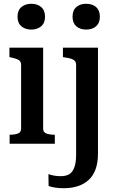

<svg xmlns="http://www.w3.org/2000/svg" viewBox="-20 -763 614 1019"><path d="M146 -606Q114 -606 93.5 -623.5Q73 -641 73 -674Q73 -708 93.5 -725.5Q114 -743 146 -743Q178 -743 198.5 -725.5Q219 -708 219 -674Q219 -641 198.5 -623.5Q178 -606 146 -606ZM209 -510V-80Q209 -61 226 -54.5Q243 -48 270 -48H271V0H31V-48H32Q59 -48 75.5 -54.5Q92 -61 92 -80V-418Q92 -437 79.5 -444.5Q67 -452 40 -458L30 -460V-510ZM384 57V-418Q384 -431 377.5 -439Q371 -447 358.5 -451Q346 -455 326 -458L314 -460V-510H500V52Q500 101 487 136Q474 171 449.5 193Q425 215 391.5 225.5Q358 236 318 236Q293 236 271.5 232.5Q250 229 238 224L237 161Q251 166 267 169Q283 172 303 172Q330 172 347.5 161.5Q365 151 374.5 125.5Q384 100 384 57ZM437 -606Q405 -606 385 -623.5Q365 -641 365 -674Q365 -708 385 -725.5Q405 -743 437 -743Q470 -743 490 -725.5Q510 -708 510 -674Q510 -641 490 -623.5Q470 -606 437 -606Z"/></svg>

Font: Roboto Serif 28pt Condensed Medium
Style: Regular
Weight: 500
Width: 3
Designer: Greg Gazdowicz
Foundry: Commercial Type
Version: Version 1.008